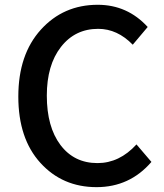

<svg xmlns="http://www.w3.org/2000/svg" viewBox="-20 -770 686 803"><path d="M383.8 12.7Q241.2 12.7 148.9 -88.9Q56.6 -190.4 56.6 -366.2Q56.6 -542 150.9 -646Q245.1 -750 388.7 -750Q512.7 -750 597.7 -657.2L535.2 -583Q470.7 -649.4 390.6 -649.4Q293.9 -649.4 234.9 -573.7Q175.8 -498 175.8 -370.1Q175.8 -239.3 232.9 -163.6Q290 -87.9 387.7 -87.9Q479.5 -87.9 550.8 -166L613.3 -92.8Q522.5 12.7 383.8 12.7Z"/></svg>

Font: Gen Shin Gothic Medium
Style: Regular
Weight: 500
Designer: [Source Han Sans]
Ryoko NISHIZUKA  (kana & ideographs); Paul D. Hunt (Latin, Greek & Cyrillic); Wenlong ZHANG  (bopomofo
Version: Version 1.002.20150607